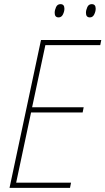

<svg xmlns="http://www.w3.org/2000/svg" viewBox="-20 -907 509 927"><path d="M26 0 178 -714H469L464 -689H199L135 -389H384L379 -364H130L58 -25H323L318 0ZM414 -823Q428 -823 435 -837.5Q442 -852 442 -865Q442 -887 423 -887Q408 -887 401.5 -872.5Q395 -858 395 -845Q395 -823 414 -823ZM263 -823Q277 -823 284 -837.5Q291 -852 291 -865Q291 -887 272 -887Q257 -887 250.5 -872.5Q244 -858 244 -845Q244 -823 263 -823Z"/></svg>

Font: Noto Sans UI SemiCondensed Thin
Style: Italic
Weight: 250
Width: 4
Italic angle: -12°
Designer: Monotype Design Team
Foundry: Monotype Imaging Inc.
Version: Version 1.901